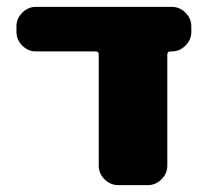

<svg xmlns="http://www.w3.org/2000/svg" viewBox="-20 -540 616 560"><path d="M481 -520Q504 -520 521 -503Q538 -486 538 -463V-447Q538 -424 521 -407Q504 -390 481 -390H477Q468 -390 468 -381V-57Q468 -34 451 -17Q434 0 411 0H325Q302 0 285 -17Q268 -34 268 -57V-381Q268 -390 259 -390H85Q62 -390 45 -407Q28 -424 28 -447V-463Q28 -486 45 -503Q62 -520 85 -520Z"/></svg>

Font: Rounded Mplus 1c Black
Style: Regular
Weight: 900
Version: Version 1.059.20150529